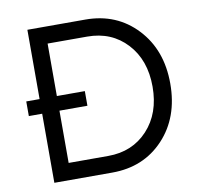

<svg xmlns="http://www.w3.org/2000/svg" viewBox="-78 -782 901 865"><g transform="rotate(-10 372.0 -350.0)"><path d="M41 -316V-383H102V-700H367Q510 -700 602 -602Q694 -504 694 -350Q694 -195 602.5 -97.5Q511 0 367 0H102V-316ZM181 -77H362Q473 -77 543 -152.5Q613 -228 613 -350Q613 -472 543 -547.5Q473 -623 362 -623H181V-383H309V-316H181Z"/></g></svg>

Font: Easer Grotesk Light
Style: Regular
Weight: 300
Designer: Boardeaser, Bonnie Shaver-Troup, Thomas Jockin
Foundry: Lexend
Version: Version 1.008;Glyphs 3.1.2 (3151)